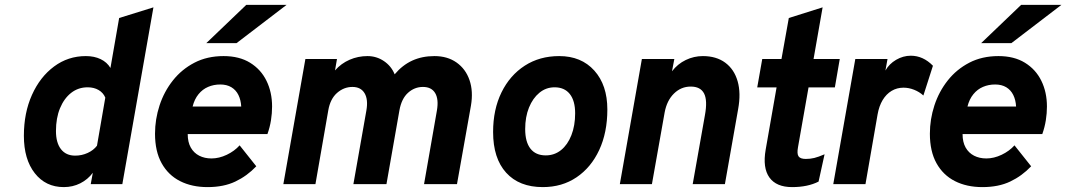

<svg xmlns="http://www.w3.org/2000/svg" viewBox="-20 -752 4354 784"><path d="M240.5 12Q166.5 12 122 -44.8Q77.5 -101.5 77.5 -197.5Q77.5 -291 110.5 -364.5Q143.5 -438 200.8 -480.5Q258 -523 330.5 -523Q365 -523 391 -510.5Q417 -498 431 -474.5L466.5 -678.5L606.5 -722L479.5 0H350.5L359 -46.5Q338.5 -19 307.8 -3.5Q277 12 240.5 12ZM287 -116.5Q314 -116.5 338 -127.5Q362 -138.5 376 -157L410 -353.5Q401.5 -373.5 382.5 -384.5Q363.5 -395.5 338 -395.5Q299.5 -395.5 270.5 -372.8Q241.5 -350 225 -310Q208.5 -270 208.5 -217Q208.5 -169 229 -142.8Q249.5 -116.5 287 -116.5Z M827.5 12Q763.5 12 715.2 -12.5Q667 -37 640 -85.5Q613 -134 613 -206Q613 -265 631.5 -321.5Q650 -378 686 -423.5Q722 -469 774 -496Q826 -523 893 -523Q957 -523 1001.2 -495.8Q1045.5 -468.5 1068.2 -422Q1091 -375.5 1091 -317Q1091 -289.5 1086.5 -261Q1082 -232.5 1072 -204.5H746.5Q746.5 -171.5 759 -149.5Q771.5 -127.5 793.5 -116.2Q815.5 -105 843.5 -105Q874.5 -105 906 -120Q937.5 -135 958.5 -158.5L1026.5 -73Q989 -33.5 941.2 -10.8Q893.5 12 827.5 12ZM766.5 -317H965Q963.5 -344 953.5 -364.2Q943.5 -384.5 924.8 -395.8Q906 -407 879.5 -407Q852.5 -407 829.8 -397.2Q807 -387.5 790.5 -367.2Q774 -347 766.5 -317ZM822.5 -576 985.5 -732H1150L946 -576Z M1137 0 1227 -511H1356L1348 -464.5Q1373 -493 1407.5 -508Q1442 -523 1480.5 -523Q1517.5 -523 1547.8 -502.5Q1578 -482 1591.5 -448.5Q1623 -486 1663.2 -504.5Q1703.5 -523 1754 -523Q1807 -523 1844.2 -496.8Q1881.5 -470.5 1897.2 -424.8Q1913 -379 1903 -320.5L1846 0H1711.5L1764 -300.5Q1772 -346.5 1757 -371.8Q1742 -397 1707 -397Q1672.5 -397 1646 -373Q1619.5 -349 1611 -301.5L1558 0H1423L1476 -300.5Q1484 -345.5 1468.8 -371.2Q1453.5 -397 1419 -397Q1384 -397 1356.2 -372.5Q1328.5 -348 1320.5 -301.5L1268 0Z M2196.5 12Q2100 12 2046.8 -46.8Q1993.5 -105.5 1993.5 -213Q1993.5 -305 2027.8 -374.8Q2062 -444.5 2122.8 -483.8Q2183.5 -523 2263.5 -523Q2353.5 -523 2406.8 -463.8Q2460 -404.5 2460 -305Q2460 -211 2426.8 -139.5Q2393.5 -68 2334.2 -28Q2275 12 2196.5 12ZM2208.5 -117.5Q2244 -117.5 2271 -139.2Q2298 -161 2313.2 -200Q2328.5 -239 2328.5 -289.5Q2328.5 -340.5 2306.8 -368Q2285 -395.5 2244.5 -395.5Q2209.5 -395.5 2182.5 -373.2Q2155.5 -351 2140 -312.8Q2124.5 -274.5 2124.5 -225Q2124.5 -172.5 2146 -145Q2167.5 -117.5 2208.5 -117.5Z M2511 0 2601 -511H2733.5L2724 -461Q2747 -491 2780.2 -507Q2813.5 -523 2850 -523Q2905 -523 2941.5 -496Q2978 -469 2992 -420.2Q3006 -371.5 2994 -306L2940 0H2808.5L2858.5 -282Q2869.5 -342 2855 -370.2Q2840.5 -398.5 2800.5 -398.5Q2761 -398.5 2732 -370Q2703 -341.5 2694 -293L2642 0Z M3214.5 12Q3150 12 3121.8 -27.2Q3093.5 -66.5 3106.5 -141L3151 -395H3072L3092.5 -511H3171L3201 -678.5L3339 -722L3302 -511H3409L3389 -395H3281.5L3238.5 -151Q3233.5 -124 3240.8 -113.5Q3248 -103 3270.5 -103Q3288.5 -103 3305 -107Q3321.5 -111 3347 -122L3322.5 -10.5Q3278 12 3214.5 12Z M3382.5 0 3472.5 -511H3604L3595.5 -464Q3610.5 -491 3639.2 -507.8Q3668 -524.5 3699 -524.5Q3749.5 -524.5 3789.5 -483.5L3750.5 -362Q3734 -377 3712.5 -385.5Q3691 -394 3669.5 -394Q3642.5 -394 3620.8 -381Q3599 -368 3584.2 -343.5Q3569.5 -319 3563.5 -285L3514 0Z M3991.5 12Q3927.5 12 3879.2 -12.5Q3831 -37 3804 -85.5Q3777 -134 3777 -206Q3777 -265 3795.5 -321.5Q3814 -378 3850 -423.5Q3886 -469 3938 -496Q3990 -523 4057 -523Q4121 -523 4165.2 -495.8Q4209.5 -468.5 4232.2 -422Q4255 -375.5 4255 -317Q4255 -289.5 4250.5 -261Q4246 -232.5 4236 -204.5H3910.5Q3910.5 -171.5 3923 -149.5Q3935.5 -127.5 3957.5 -116.2Q3979.5 -105 4007.5 -105Q4038.5 -105 4070 -120Q4101.5 -135 4122.5 -158.5L4190.5 -73Q4153 -33.5 4105.2 -10.8Q4057.5 12 3991.5 12ZM3930.5 -317H4129Q4127.5 -344 4117.5 -364.2Q4107.5 -384.5 4088.8 -395.8Q4070 -407 4043.5 -407Q4016.5 -407 3993.8 -397.2Q3971 -387.5 3954.5 -367.2Q3938 -347 3930.5 -317ZM3986.5 -576 4149.5 -732H4314L4110 -576Z"/></svg>

Font: Overpass ExtraBold
Style: Italic
Weight: 800
Italic angle: -10°
Designer: Delve Withrington, Dave Bailey, Thomas Jockin
Foundry: Delve Fonts LLC
Version: Version 4.000